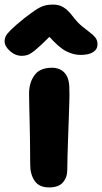

<svg xmlns="http://www.w3.org/2000/svg" viewBox="-62 -809 446 839"><path d="M153 10Q109 10 89.5 -18.5Q70 -47 70 -89Q70 -154 69 -198.5Q68 -243 67.5 -276Q67 -309 66 -338Q65 -367 65 -400Q65 -447 88.5 -480Q112 -513 165 -513Q200 -513 220.5 -490.5Q241 -468 241 -421Q242 -401 241 -366Q240 -331 238.5 -288.5Q237 -246 235.5 -203.5Q234 -161 233 -125Q232 -89 232 -67Q232 -34 213 -12Q194 10 153 10ZM34 -565Q5 -565 -18.5 -586Q-42 -607 -42 -629Q-42 -639 -37.5 -649.5Q-33 -660 -14.5 -678.5Q4 -697 45 -730Q74 -752 93 -765Q112 -778 129.5 -783.5Q147 -789 171 -789Q196 -789 215.5 -777Q235 -765 254 -740Q276 -711 296 -694.5Q316 -678 331 -667Q346 -656 355 -644.5Q364 -633 364 -615Q364 -593 344.5 -581Q325 -569 290 -569Q259 -569 227.5 -585Q196 -601 154 -648Q114 -608 92.5 -590.5Q71 -573 58.5 -569Q46 -565 34 -565Z"/></svg>

Font: Shantell Sans Normal
Style: Bold
Weight: 700
Designer: Stephen Nixon, Anya Danilova, Shantell Martin
Foundry: Arrow Type
Version: Version 1.009;[a7da0bfa3]